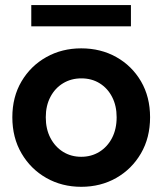

<svg xmlns="http://www.w3.org/2000/svg" viewBox="-20 -719 632 747"><path d="M296 7.8Q221 7.8 160.3 -26.6Q99.5 -61.1 63.8 -122.2Q28 -183.2 28 -262.8Q28 -342.1 63.8 -402.5Q99.5 -462.9 160.3 -496.9Q221 -530.9 296 -530.9Q372 -530.9 432.6 -496.9Q493.2 -462.9 528.6 -402.5Q563.9 -342.1 563.9 -262.8Q563.9 -183.2 528.4 -122.2Q492.8 -61.1 432.2 -26.6Q371.6 7.8 296 7.8ZM296 -109Q335.5 -109 366.7 -128.3Q398 -147.7 415.9 -182.2Q433.8 -216.8 433.8 -262.8Q433.8 -307.4 416.3 -341.5Q398.8 -375.7 367.8 -394.9Q336.9 -414.1 296.5 -414.1Q257 -414.1 225.6 -395.2Q194.2 -376.3 176.2 -342.1Q158.1 -307.9 158.1 -262.8Q158.1 -216.8 176.2 -182.2Q194.3 -147.7 225.4 -128.3Q256.5 -109 296 -109ZM101.7 -616.6V-699.3H489.4V-616.6Z"/></svg>

Font: Reddit Sans
Style: Regular
Weight: 400
Designer: Stephen Hutchings
Foundry: Reddit
Version: Version 1.014